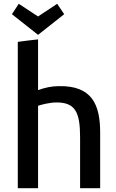

<svg xmlns="http://www.w3.org/2000/svg" viewBox="-20 -990 614 1014"><path d="M181 4H74V-769C110 -774 145 -778 181 -782V-514C216 -527 253 -535 290 -535C468 -539 509 -435 509 -289V4H403V-264C403 -397 378 -449 278 -449C242 -449 192 -436 181 -431ZM319 -915 181 -806 43 -915 79 -970 181 -903 282 -970Z"/></svg>

Font: Repo Medium
Style: Regular
Weight: 500
Designer: Stefan Peev
Foundry: Context Ltd
Version: Version 1.502